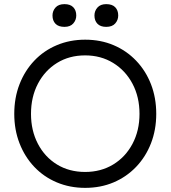

<svg xmlns="http://www.w3.org/2000/svg" viewBox="-20 -899 825 929"><path d="M392 10Q318 10 255 -16.5Q192 -43 146 -91.5Q100 -140 74.5 -205.5Q49 -271 49 -348Q49 -426 74.5 -491.5Q100 -557 146 -605.5Q192 -654 255 -680.5Q318 -707 392 -707Q467 -707 529.5 -680.5Q592 -654 638.5 -605.5Q685 -557 710.5 -491.5Q736 -426 736 -348Q736 -271 710.5 -205.5Q685 -140 638.5 -91.5Q592 -43 529.5 -16.5Q467 10 392 10ZM392 -67Q468 -67 527.5 -103Q587 -139 621 -203Q655 -267 655 -348Q655 -430 621 -494Q587 -558 527.5 -594.5Q468 -631 392 -631Q315 -631 256 -594.5Q197 -558 163.5 -494Q130 -430 130 -348Q130 -267 163.5 -203Q197 -139 256 -103Q315 -67 392 -67ZM494 -769Q466 -769 451.5 -784Q437 -799 437 -824Q437 -846 451.5 -862.5Q466 -879 494 -879Q523 -879 537.5 -864Q552 -849 552 -824Q552 -802 537.5 -785.5Q523 -769 494 -769ZM292 -769Q263 -769 248.5 -784Q234 -799 234 -824Q234 -846 248.5 -862.5Q263 -879 292 -879Q320 -879 334.5 -864Q349 -849 349 -824Q349 -802 334.5 -785.5Q320 -769 292 -769Z"/></svg>

Font: Lexend Deca Light
Style: Regular
Weight: 300
Designer: Bonnie Shaver-Troup, Thomas Jockin
Foundry: Lexend
Version: Version 1.008; ttfautohint (v1.8.4.7-5d5b)